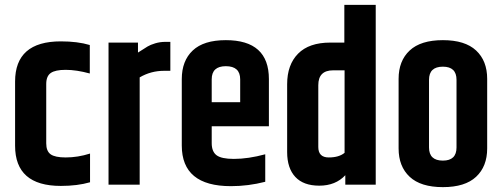

<svg xmlns="http://www.w3.org/2000/svg" viewBox="-20 -759 2064 789"><path d="M42 -424Q42 -589 230 -589Q299 -589 349 -574V-457Q294 -472 250 -472Q207 -472 188.5 -459Q170 -446 170 -414V-170Q170 -138 188 -125Q206 -112 250 -112Q300 -112 350 -128V-10Q298 5 230 5Q42 5 42 -160Z M660 -587H680V-468H654Q600 -468 554 -441V0H426V-584H547V-543Q575 -561 586.5 -568Q598 -575 618 -581Q638 -587 660 -587Z M850 -339H967V-433Q967 -487 908 -487Q850 -487 850 -433ZM727 -161V-434Q727 -509 772 -551.5Q817 -594 908 -594Q1085 -594 1085 -434V-240H850V-171Q850 -136 870 -121Q890 -106 941 -106Q1000 -106 1070 -125V-12Q1000 6 929 6Q727 6 727 -161Z M1395 -739H1524V0H1399V-39Q1359 4 1292 4Q1227 4 1193.5 -32Q1160 -68 1160 -134V-413Q1160 -493 1205 -538.5Q1250 -584 1337 -584H1395ZM1396 -131V-470H1349Q1288 -470 1288 -409V-155Q1288 -112 1331 -112Q1373 -112 1396 -131Z M1618 -435Q1618 -509 1663.5 -551.5Q1709 -594 1800 -594Q1891 -594 1936.5 -551.5Q1982 -509 1982 -435V-149Q1982 -75 1936.5 -32.5Q1891 10 1800 10Q1709 10 1663.5 -32.5Q1618 -75 1618 -149ZM1856 -431Q1856 -485 1800 -485Q1743 -485 1743 -431V-153Q1743 -99 1800 -99Q1856 -99 1856 -153Z"/></svg>

Font: Khand ExtraBold
Style: Regular
Weight: 800
Designer: Sanchit Sawaria and Jyotish Sonowal (Devanagari), Satya Rajpurohit (Latin)
Foundry: Indian Type Foundry
Version: Version 2.000;PS 1.0;hotconv 1.0.79;makeotf.lib2.5.61930